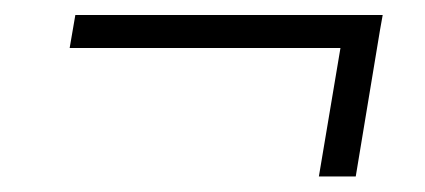

<svg xmlns="http://www.w3.org/2000/svg" viewBox="-20 -413 553 250"><path d="M478.3 -393.5 474.8 -373.9 443.2 -183.2H395.2L423.3 -350.5H70.7L78.1 -393.5Z"/></svg>

Font: Inter P Extra Light
Style: Italic
Weight: 200
Italic angle: 9.39999°
Designer: Rasmus Andersson
Foundry: rsms
Version: Version 3.018;git-588b23468